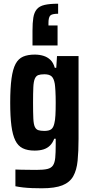

<svg xmlns="http://www.w3.org/2000/svg" viewBox="-20 -812 490 1034"><path d="M205 202Q178 202 152.5 201Q127 200 104.5 197.5Q82 195 63 191V101Q78 102 94.5 102Q111 102 130.5 102.5Q150 103 176 103Q214 103 235 98Q256 93 265.5 78.5Q275 64 277.5 37.5Q280 11 280 -32V-65H272Q264 -43 249.5 -28.5Q235 -14 214.5 -7.5Q194 -1 166 -1Q128 -1 102.5 -13.5Q77 -26 62.5 -55.5Q48 -85 41.5 -134.5Q35 -184 35 -259Q35 -338 42 -389Q49 -440 64 -468Q79 -496 104.5 -507Q130 -518 167 -518Q192 -518 213.5 -511.5Q235 -505 251 -490Q267 -475 275 -447H283L287 -510H403V-64Q403 3 398 53.5Q393 104 374.5 137Q356 170 316 186Q276 202 205 202ZM219 -107Q244 -107 256 -116Q268 -125 273 -149Q277 -164 278.5 -191.5Q280 -219 280 -259Q280 -294 278.5 -321.5Q277 -349 275 -361Q270 -390 257.5 -401Q245 -412 219 -412Q198 -412 186 -407.5Q174 -403 167.5 -388Q161 -373 159.5 -342.5Q158 -312 158 -259Q158 -205 159.5 -174Q161 -143 167.5 -129Q174 -115 186.5 -111Q199 -107 219 -107ZM155 -567V-646Q155 -689 159.5 -717Q164 -745 178 -762Q192 -779 220 -785.5Q248 -792 293 -792V-738Q259 -738 250 -727.5Q241 -717 241 -688V-675H290V-567Z"/></svg>

Font: Saira Condensed
Style: Bold
Weight: 700
Width: 3
Designer: Hector Gatti with collaboration of the Omnibus-Type team
Foundry: Omnibus-Type
Version: Version 1.101